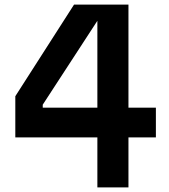

<svg xmlns="http://www.w3.org/2000/svg" viewBox="-20 -820 740 840"><path d="M542 -800H304L47 -399V-219H406V0H542V-219H662V-349H542ZM167 -349V-362L406 -729V-349Z"/></svg>

Font: Martian Mono Std Md
Style: Regular
Weight: 500
Monospace: yes
Designer: Roman Shamin
Foundry: Evil Martians
Version: Version 1.000